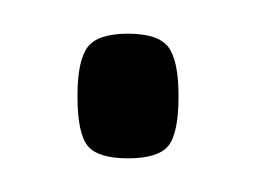

<svg xmlns="http://www.w3.org/2000/svg" viewBox="-20 -93 152 114"><path d="M26 -36Q26 -57 32 -65Q38 -73 56 -73Q74 -73 80 -65Q86 -57 86 -36Q86 -14 80 -6.5Q74 1 56 1Q38 1 32 -6.5Q26 -14 26 -36Z"/></svg>

Font: Georama ExtraCondensed Light
Style: Regular
Weight: 300
Width: 2
Designer: Jean-Baptiste Levee
Foundry: Production Type
Version: Version 1.000